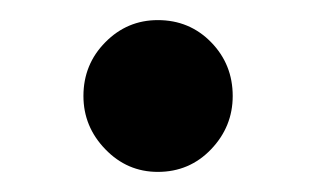

<svg xmlns="http://www.w3.org/2000/svg" viewBox="-20 -345 314 191"><path d="M137 -174Q106.5 -174 84.8 -196.5Q63 -219 63 -249.5Q63 -281 84.8 -303Q106.5 -325 137 -325Q168.5 -325 190 -303Q211.5 -281 211.5 -249.5Q211.5 -219 190 -196.5Q168.5 -174 137 -174Z"/></svg>

Font: Fraunces 9pt SuperSoft
Style: Regular
Weight: 400
Version: Version 1.000;[b76b70a41]